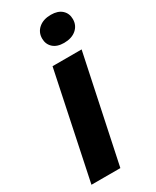

<svg xmlns="http://www.w3.org/2000/svg" viewBox="-191 -789 683 843"><g transform="rotate(-30 150.5 -368.0)"><path d="M7.4 0 119.7 -536.3H267.1L153.9 0ZM215.4 -599.3Q179.9 -599.3 160.3 -617.3Q140.7 -635.3 140.7 -664Q140.7 -695.9 164 -715.7Q187.3 -735.6 225.9 -735.6Q261.4 -735.6 281 -717.7Q300.6 -699.9 300.6 -670.9Q300.6 -639 277.3 -619.1Q254 -599.3 215.4 -599.3Z"/></g></svg>

Font: Mona Sans ExtraLight
Style: Italic
Weight: 200
Italic angle: -11.6951°
Designer: Deni Anggara
Foundry: GitHub
Version: Version 2.000